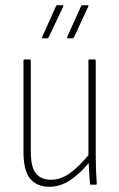

<svg xmlns="http://www.w3.org/2000/svg" viewBox="-20 -708 457 736"><path d="M170 8Q121 8 95.5 -23Q70 -54 70 -126V-476Q70 -480 74 -480H94Q98 -480 98 -476V-128Q98 -68 117.5 -43.5Q137 -19 176 -19Q214 -19 249 -45Q284 -71 319 -113V-476Q319 -480 323 -480H343Q347 -480 347 -476V-112Q347 -54 351 -5Q351 0 347 0H329Q325 0 325 -4Q323 -24 322 -44.5Q321 -65 320 -83Q284 -40 247 -16Q210 8 170 8ZM145 -561Q139 -561 142 -567L194 -683Q196 -688 200 -688H219Q225 -688 222 -682L167 -566Q165 -561 161 -561ZM241 -561Q236 -561 238 -567L290 -683Q292 -688 296 -688H315Q321 -688 318 -682L264 -566Q261 -561 257 -561Z"/></svg>

Font: Sofia Sans Cond ExtraLight
Style: Regular
Weight: 200
Width: 3
Designer: Botio Nikoltchev, Ani Petrova
Foundry: lettersoup
Version: Version 4.100; ttfautohint (v1.8.3)